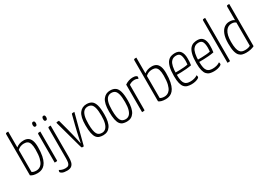

<svg xmlns="http://www.w3.org/2000/svg" viewBox="2 -1678 3907 2816"><g transform="rotate(-30 1955.5 -270.0)"><path d="M177 10Q138 10 109.5 2.5Q81 -5 62 -20V-712Q62 -724 66 -728.5Q70 -733 79.5 -734Q89 -735 107 -735V-467Q132 -487 163 -498.5Q194 -510 238 -510Q279 -510 309 -492Q339 -474 355.5 -432.5Q372 -391 372 -320Q372 -232 359.5 -172Q347 -112 326.5 -76Q306 -40 280.5 -21.5Q255 -3 228.5 3.5Q202 10 177 10ZM182 -32Q202 -32 226.5 -41Q251 -50 273 -77.5Q295 -105 309 -159.5Q323 -214 323 -305Q323 -368 311.5 -403.5Q300 -439 277.5 -453.5Q255 -468 219 -468Q187 -468 159 -457.5Q131 -447 107 -424V-51Q116 -44 134 -38Q152 -32 182 -32Z M470 0V-477Q470 -489 474 -493.5Q478 -498 488 -499Q498 -500 515 -500V-12Q515 -6 513.5 -3.5Q512 -1 502.5 -0.5Q493 0 470 0ZM491 -598Q478 -598 471.5 -607.5Q465 -617 465 -638Q466 -657 473 -667.5Q480 -678 494 -678Q509 -678 515 -668Q521 -658 521 -638Q520 -618 513 -608Q506 -598 491 -598Z M570 195Q516 195 488 180.5Q460 166 460 151Q460 143 462 136.5Q464 130 469 124Q486 135 509.5 143.5Q533 152 568 152Q603 152 619 137.5Q635 123 640 95.5Q645 68 645 26V-477Q645 -489 649 -493.5Q653 -498 663 -499Q673 -500 690 -500V37Q690 83 681 118.5Q672 154 646 174.5Q620 195 570 195ZM666 -598Q653 -598 646.5 -607.5Q640 -617 640 -638Q641 -657 648 -667.5Q655 -678 669 -678Q684 -678 690 -668Q696 -658 696 -638Q695 -618 688 -608Q681 -598 666 -598Z M930 8Q924 8 919 -5.5Q914 -19 908 -41L786 -485Q785 -492 787 -495.5Q789 -499 799 -499.5Q809 -500 831 -500L879 -321Q891 -275 902.5 -227.5Q914 -180 923 -140.5Q932 -101 937 -76.5Q942 -52 942 -52H943Q943 -52 947.5 -76.5Q952 -101 960 -140.5Q968 -180 979 -227.5Q990 -275 1002 -323L1044 -487Q1046 -494 1048.5 -496.5Q1051 -499 1060.5 -499.5Q1070 -500 1092 -500L959 7Q955 8 944.5 8Q934 8 930 8Z M1290 10Q1255 10 1226 1Q1197 -8 1176.5 -34.5Q1156 -61 1145 -112.5Q1134 -164 1134 -249Q1134 -388 1179 -449Q1224 -510 1301 -510Q1353 -510 1387 -487.5Q1421 -465 1438 -408.5Q1455 -352 1455 -250Q1455 -116 1412.5 -53Q1370 10 1290 10ZM1291 -30Q1327 -30 1353 -53Q1379 -76 1393.5 -124.5Q1408 -173 1408 -252Q1408 -341 1395 -388Q1382 -435 1358 -452.5Q1334 -470 1299 -470Q1264 -470 1237.5 -449Q1211 -428 1196.5 -379Q1182 -330 1182 -244Q1182 -178 1189.5 -136Q1197 -94 1210.5 -71Q1224 -48 1245 -39Q1266 -30 1291 -30Z M1690 10Q1655 10 1626 1Q1597 -8 1576.5 -34.5Q1556 -61 1545 -112.5Q1534 -164 1534 -249Q1534 -388 1579 -449Q1624 -510 1701 -510Q1753 -510 1787 -487.5Q1821 -465 1838 -408.5Q1855 -352 1855 -250Q1855 -116 1812.5 -53Q1770 10 1690 10ZM1691 -30Q1727 -30 1753 -53Q1779 -76 1793.5 -124.5Q1808 -173 1808 -252Q1808 -341 1795 -388Q1782 -435 1758 -452.5Q1734 -470 1699 -470Q1664 -470 1637.5 -449Q1611 -428 1596.5 -379Q1582 -330 1582 -244Q1582 -178 1589.5 -136Q1597 -94 1610.5 -71Q1624 -48 1645 -39Q1666 -30 1691 -30Z M1950 0V-466Q1983 -489 2017 -499.5Q2051 -510 2083 -510Q2119 -510 2137.5 -501Q2156 -492 2156 -478Q2156 -472 2154 -464Q2152 -456 2149 -450Q2138 -456 2123 -461Q2108 -466 2089 -466Q2063 -466 2039.5 -458.5Q2016 -451 1996 -436L1995 -12Q1995 -6 1993 -3.5Q1991 -1 1981.5 -0.5Q1972 0 1950 0Z M2347 10Q2308 10 2279.5 2.5Q2251 -5 2232 -20V-712Q2232 -724 2236 -728.5Q2240 -733 2249.5 -734Q2259 -735 2277 -735V-467Q2302 -487 2333 -498.5Q2364 -510 2408 -510Q2449 -510 2479 -492Q2509 -474 2525.5 -432.5Q2542 -391 2542 -320Q2542 -232 2529.5 -172Q2517 -112 2496.5 -76Q2476 -40 2450.5 -21.5Q2425 -3 2398.5 3.5Q2372 10 2347 10ZM2352 -32Q2372 -32 2396.5 -41Q2421 -50 2443 -77.5Q2465 -105 2479 -159.5Q2493 -214 2493 -305Q2493 -368 2481.5 -403.5Q2470 -439 2447.5 -453.5Q2425 -468 2389 -468Q2357 -468 2329 -457.5Q2301 -447 2277 -424V-51Q2286 -44 2304 -38Q2322 -32 2352 -32Z M2784 10Q2749 10 2718.5 2Q2688 -6 2665.5 -30Q2643 -54 2631 -100.5Q2619 -147 2619 -222Q2619 -319 2635 -377Q2651 -435 2677.5 -463.5Q2704 -492 2735.5 -501Q2767 -510 2798 -510Q2864 -510 2893.5 -467.5Q2923 -425 2923 -352Q2923 -322 2921.5 -291.5Q2920 -261 2915 -236Q2873 -228 2827 -224Q2781 -220 2740.5 -219Q2700 -218 2674.5 -218.5Q2649 -219 2649 -219V-258Q2649 -258 2673 -257.5Q2697 -257 2732.5 -258Q2768 -259 2806.5 -262Q2845 -265 2875 -272Q2877 -291 2878 -308Q2879 -325 2879 -341Q2878 -403 2861 -436Q2844 -469 2795 -469Q2773 -469 2750.5 -461.5Q2728 -454 2708 -429.5Q2688 -405 2676.5 -355.5Q2665 -306 2665 -221Q2665 -159 2673.5 -122Q2682 -85 2699 -66Q2716 -47 2739 -40.5Q2762 -34 2790 -34Q2825 -34 2857.5 -43Q2890 -52 2913 -69Q2916 -61 2917.5 -52Q2919 -43 2919 -37Q2919 -27 2900 -16Q2881 -5 2850.5 2.5Q2820 10 2784 10Z M3163 10Q3128 10 3097.5 2Q3067 -6 3044.5 -30Q3022 -54 3010 -100.5Q2998 -147 2998 -222Q2998 -319 3014 -377Q3030 -435 3056.5 -463.5Q3083 -492 3114.5 -501Q3146 -510 3177 -510Q3243 -510 3272.5 -467.5Q3302 -425 3302 -352Q3302 -322 3300.5 -291.5Q3299 -261 3294 -236Q3252 -228 3206 -224Q3160 -220 3119.5 -219Q3079 -218 3053.5 -218.5Q3028 -219 3028 -219V-258Q3028 -258 3052 -257.5Q3076 -257 3111.5 -258Q3147 -259 3185.5 -262Q3224 -265 3254 -272Q3256 -291 3257 -308Q3258 -325 3258 -341Q3257 -403 3240 -436Q3223 -469 3174 -469Q3152 -469 3129.5 -461.5Q3107 -454 3087 -429.5Q3067 -405 3055.5 -355.5Q3044 -306 3044 -221Q3044 -159 3052.5 -122Q3061 -85 3078 -66Q3095 -47 3118 -40.5Q3141 -34 3169 -34Q3204 -34 3236.5 -43Q3269 -52 3292 -69Q3295 -61 3296.5 -52Q3298 -43 3298 -37Q3298 -27 3279 -16Q3260 -5 3229.5 2.5Q3199 10 3163 10Z M3397 0V-712Q3397 -724 3401 -728.5Q3405 -733 3415 -734Q3425 -735 3442 -735V-12Q3442 -6 3440 -3.5Q3438 -1 3429 -0.5Q3420 0 3397 0Z M3710 10Q3676 10 3646.5 2Q3617 -6 3594.5 -30.5Q3572 -55 3559.5 -104.5Q3547 -154 3547 -238Q3547 -333 3570 -393Q3593 -453 3632.5 -481.5Q3672 -510 3719 -510Q3746 -510 3767 -505Q3788 -500 3805 -487V-712Q3805 -724 3808.5 -728.5Q3812 -733 3822.5 -734Q3833 -735 3850 -735V-20Q3826 -7 3789.5 1.5Q3753 10 3710 10ZM3715 -32Q3740 -32 3763.5 -37Q3787 -42 3805 -53V-446Q3789 -459 3773 -464Q3757 -469 3730 -469Q3703 -469 3678.5 -456Q3654 -443 3635 -415.5Q3616 -388 3605.5 -345Q3595 -302 3595 -241Q3595 -171 3604 -129.5Q3613 -88 3629 -67Q3645 -46 3666.5 -39Q3688 -32 3715 -32Z"/></g></svg>

Font: Yanone Kaffeesatz Light
Style: Regular
Weight: 300
Designer: Yanone (Cyrillic: Daniel Pouzeot, Huerta Tipografica, and Cyreal)
Foundry: Yanone
Version: Version 2.003